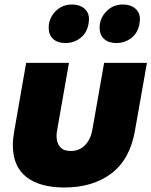

<svg xmlns="http://www.w3.org/2000/svg" viewBox="-20 -820 672 852"><path d="M196 -697Q196 -665 216 -647Q236 -629 270 -629Q308 -629 337 -651.5Q366 -674 373 -715Q375 -729 375 -734Q375 -765 354 -782.5Q333 -800 300 -800Q255 -800 225.5 -769Q196 -738 196 -697ZM422 -697Q422 -665 442 -647Q462 -629 496 -629Q534 -629 563 -651.5Q592 -674 599 -715Q601 -729 601 -734Q601 -765 580 -782.5Q559 -800 526 -800Q481 -800 451.5 -769Q422 -738 422 -697ZM442 -541 390 -245Q383 -203 358 -176.5Q333 -150 294 -150Q262 -150 246.5 -168Q231 -186 231 -217Q231 -230 234 -245L286 -541H96L43 -237Q37 -204 37 -176Q37 -82 96.5 -35Q156 12 266 12Q392 12 474.5 -50.5Q557 -113 579 -241L632 -541Z"/></svg>

Font: Geom Black
Style: Bold Italic
Weight: 900
Italic angle: -10°
Version: Version 1.102